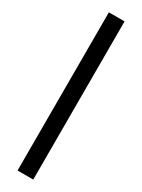

<svg xmlns="http://www.w3.org/2000/svg" viewBox="-246 -740 729 985"><g transform="rotate(30 119.0 -247.5)"><path d="M72 221V-716H165V221Z"/></g></svg>

Font: Cairo Play SemiBold
Style: Regular
Weight: 600
Designer: Mohamed Gaber, Accademia di Belle Arti di Urbino
Foundry: Kief Type Foundry, Accademia di Belle Arti di Urbino
Version: Version 3.130;gftools[0.9.24]